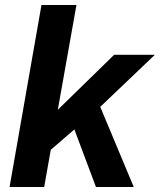

<svg xmlns="http://www.w3.org/2000/svg" viewBox="-20 -744 636 764"><path d="M18.1 0 145 -724.1H284.2L210 -307.1L434.1 -525.9H596.2L378.9 -318.8L512.2 0H361.8L275.9 -229L182.1 -147.9L155.8 0Z"/></svg>

Font: Archivo
Style: Bold Italic
Weight: 700
Italic angle: -10°
Designer: Hector Gatti
Foundry: Omnibus-Type
Version: Version 2.001